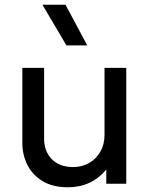

<svg xmlns="http://www.w3.org/2000/svg" viewBox="-20 -777 634 812"><path d="M267.5 15Q202 15 159.2 -11.5Q116.5 -38 95.5 -80.5Q74.5 -123 74.5 -171.5V-490H166.5V-191Q166.5 -137 199.2 -103.8Q232 -70.5 289.5 -70.5Q326.5 -70.5 356.5 -87.5Q386.5 -104.5 404.2 -135.2Q422 -166 422 -206.5V-490H514V0H429.5V-60Q399 -23 358.2 -4Q317.5 15 267.5 15ZM261 -585 159.5 -757H257L349 -585Z"/></svg>

Font: Geologica Roman Light
Style: Regular
Weight: 300
Designer: Sindre Bremnes, Frode Helland
Foundry: Monokrom Skriftforlag AS
Version: Version 1.010;gftools[0.9.28]